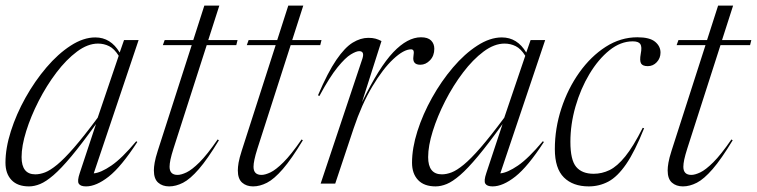

<svg xmlns="http://www.w3.org/2000/svg" viewBox="-20 -655 2701 685"><path d="M264.5 -37.5 322.5 -212.5Q271.5 -141.5 234.8 -97.5Q198 -53.5 171 -30.2Q144 -7 123.2 1.5Q102.5 10 83.5 10Q42.5 10 21 -12.8Q-0.5 -35.5 -0.5 -74.5Q-0.5 -126.5 18.8 -187Q38 -247.5 71 -306.5Q104 -365.5 145.5 -414.2Q187 -463 232.2 -492.2Q277.5 -521.5 320 -521.5Q375 -521.5 407 -467.5L422.5 -512H474.5L314.5 -36.5Q339.5 -38.5 377.2 -64.2Q415 -90 466 -151L470 -148.5Q412.5 -60 368 -25Q323.5 10 287 10Q267 10 261 0.2Q255 -9.5 264.5 -37.5ZM57 -94.5Q57 -33 106 -33Q122.5 -33 140.8 -40Q159 -47 184 -67.5Q209 -88 244 -128.2Q279 -168.5 328.5 -235L403.5 -456Q388 -481 369.5 -490.2Q351 -499.5 329.5 -499.5Q293 -499.5 254.8 -471Q216.5 -442.5 181.2 -396Q146 -349.5 118 -294.8Q90 -240 73.5 -187.2Q57 -134.5 57 -94.5Z M599 -125Q591.5 -101.5 588.2 -86Q585 -70.5 585 -60Q585 -31 613.5 -31Q626.5 -31 645.5 -40Q664.5 -49 691.8 -76Q719 -103 756.5 -157.5L761 -154.5Q720.5 -87.5 689.5 -51.8Q658.5 -16 633 -3Q607.5 10 583.5 10Q559.5 10 544.2 -3.5Q529 -17 529 -47Q529 -58.5 531.8 -74.8Q534.5 -91 543 -117.5L664 -494H561L567.5 -512H669.5L709 -635H762.5L723 -512H827.5L823 -494H717.5Z M898.5 -125Q891 -101.5 887.8 -86Q884.5 -70.5 884.5 -60Q884.5 -31 913 -31Q926 -31 945 -40Q964 -49 991.2 -76Q1018.5 -103 1056 -157.5L1060.5 -154.5Q1020 -87.5 989 -51.8Q958 -16 932.5 -3Q907 10 883 10Q859 10 843.8 -3.5Q828.5 -17 828.5 -47Q828.5 -58.5 831.2 -74.8Q834 -91 842.5 -117.5L963.5 -494H860.5L867 -512H969L1008.5 -635H1062L1022.5 -512H1127L1122.5 -494H1017Z M1273 -446Q1281.5 -472.5 1261.5 -472.5Q1251 -472.5 1231.8 -461Q1212.5 -449.5 1184.5 -415.2Q1156.5 -381 1119.5 -312.5L1114.5 -315Q1149.5 -397 1180 -441.5Q1210.5 -486 1238.5 -503Q1266.5 -520 1294 -520Q1309.5 -520 1320 -517Q1330.5 -514 1341 -508.5L1271.5 -290.5Q1332.5 -415.5 1383.2 -468.8Q1434 -522 1482 -522Q1506.5 -522 1518 -510.5Q1529.5 -499 1529.5 -481Q1529.5 -456 1514.2 -440Q1499 -424 1479.5 -424Q1450.5 -424 1455 -454Q1457.5 -469 1455.2 -474Q1453 -479 1446.5 -479Q1420.5 -479 1383.2 -444.2Q1346 -409.5 1308.2 -346.2Q1270.5 -283 1241.5 -196.5L1176 0H1124Z M1715 -37.5 1773 -212.5Q1722 -141.5 1685.2 -97.5Q1648.5 -53.5 1621.5 -30.2Q1594.5 -7 1573.8 1.5Q1553 10 1534 10Q1493 10 1471.5 -12.8Q1450 -35.5 1450 -74.5Q1450 -126.5 1469.2 -187Q1488.5 -247.5 1521.5 -306.5Q1554.5 -365.5 1596 -414.2Q1637.5 -463 1682.8 -492.2Q1728 -521.5 1770.5 -521.5Q1825.5 -521.5 1857.5 -467.5L1873 -512H1925L1765 -36.5Q1790 -38.5 1827.8 -64.2Q1865.5 -90 1916.5 -151L1920.5 -148.5Q1863 -60 1818.5 -25Q1774 10 1737.5 10Q1717.5 10 1711.5 0.2Q1705.5 -9.5 1715 -37.5ZM1507.5 -94.5Q1507.5 -33 1556.5 -33Q1573 -33 1591.2 -40Q1609.5 -47 1634.5 -67.5Q1659.5 -88 1694.5 -128.2Q1729.5 -168.5 1779 -235L1854 -456Q1838.5 -481 1820 -490.2Q1801.5 -499.5 1780 -499.5Q1743.5 -499.5 1705.2 -471Q1667 -442.5 1631.8 -396Q1596.5 -349.5 1568.5 -294.8Q1540.5 -240 1524 -187.2Q1507.5 -134.5 1507.5 -94.5Z M2237.5 -507.5Q2194 -507.5 2154.2 -475.5Q2114.5 -443.5 2083 -391Q2051.5 -338.5 2033.2 -275Q2015 -211.5 2015 -149Q2015 -84 2035.8 -59.5Q2056.5 -35 2098 -35Q2127.5 -35 2154.8 -48.2Q2182 -61.5 2210.8 -97Q2239.5 -132.5 2273 -199L2278 -197.5Q2245 -114.5 2214 -69.5Q2183 -24.5 2150.5 -7.2Q2118 10 2080.5 10Q2024 10 1991.8 -22Q1959.5 -54 1959.5 -123Q1959.5 -197 1982.8 -268Q2006 -339 2047 -396.5Q2088 -454 2141 -488Q2194 -522 2254 -522Q2298 -522 2317.2 -506Q2336.5 -490 2336.5 -467.5Q2336.5 -447.5 2323.2 -433.2Q2310 -419 2291 -419Q2273 -419 2267.2 -428.5Q2261.5 -438 2266 -463Q2271 -488 2264.5 -497.8Q2258 -507.5 2237.5 -507.5Z M2432 -125Q2424.5 -101.5 2421.2 -86Q2418 -70.5 2418 -60Q2418 -31 2446.5 -31Q2459.5 -31 2478.5 -40Q2497.5 -49 2524.8 -76Q2552 -103 2589.5 -157.5L2594 -154.5Q2553.5 -87.5 2522.5 -51.8Q2491.5 -16 2466 -3Q2440.5 10 2416.5 10Q2392.5 10 2377.2 -3.5Q2362 -17 2362 -47Q2362 -58.5 2364.8 -74.8Q2367.5 -91 2376 -117.5L2497 -494H2394L2400.5 -512H2502.5L2542 -635H2595.5L2556 -512H2660.5L2656 -494H2550.5Z"/></svg>

Font: Newsreader Display Light
Style: Italic
Weight: 300
Italic angle: -17°
Designer: Hugues Gentile
Foundry: Production Type
Version: Version 1.001